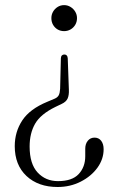

<svg xmlns="http://www.w3.org/2000/svg" viewBox="-20 -604 458 768"><path d="M255.5 -245 251 -370.5Q250.5 -378.5 247 -382.2Q243.5 -386 237.5 -386Q231.5 -386 227.8 -382.5Q224 -379 223.5 -371L220.5 -249Q219.5 -231.5 214.8 -222.8Q210 -214 198 -209L169.5 -197Q99 -168 69 -122.2Q39 -76.5 39 -19.5Q39 56 86 100Q133 144 210.5 144Q261 144 303 122.5Q345 101 369.8 66.8Q394.5 32.5 394.5 -7Q394.5 -28 384.8 -40.8Q375 -53.5 358 -53.5Q341.5 -53.5 331.2 -41Q321 -28.5 321 -9V21Q321 64 294.8 92.2Q268.5 120.5 212 120.5Q162.5 120.5 130.5 86Q98.5 51.5 98.5 -18Q98.5 -71 120.5 -109.2Q142.5 -147.5 202 -176.5L226 -188Q244.5 -196.5 250.5 -210Q256.5 -223.5 255.5 -245ZM236.5 -583.5Q250.5 -583.5 262.2 -576.2Q274 -569 281 -557.2Q288 -545.5 288 -531.5Q288 -516.5 281 -504.8Q274 -493 262.2 -486.2Q250.5 -479.5 236.5 -479.5Q222 -479.5 210.5 -486.2Q199 -493 192.2 -504.8Q185.5 -516.5 185.5 -531.5Q185.5 -545.5 192.2 -557.2Q199 -569 210.5 -576.2Q222 -583.5 236.5 -583.5Z"/></svg>

Font: Fraunces ExtraLight
Style: Regular
Weight: 250
Version: Version 1.000;[b76b70a41]